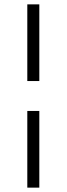

<svg xmlns="http://www.w3.org/2000/svg" viewBox="-20 -669 305 879"><path d="M105 -649H160V-298H105ZM105 -161H160V190H105Z"/></svg>

Font: Play
Style: Regular
Weight: 400
Designer: Jonas Hecksher (Cyrillic expansion: Cyreal)
Foundry: Jonas Hecksher, Playtype, e-types AS
Version: Version 2.101; ttfautohint (v1.5.65-e2d9)